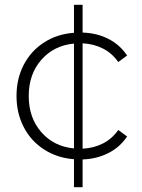

<svg xmlns="http://www.w3.org/2000/svg" viewBox="-20 -662 595 802"><path d="M474 -119 511 -92Q481 -47 432.5 -22.5Q384 2 325 4V120H289V3Q220 -2 165 -37Q110 -72 79.5 -130.5Q49 -189 49 -261Q49 -334 79.5 -392Q110 -450 164.5 -485Q219 -520 289 -525V-642H325V-526Q385 -524 433 -499.5Q481 -475 511 -430L474 -403Q448 -440 409.5 -459.5Q371 -479 325 -481V-41Q371 -43 409.5 -62.5Q448 -82 474 -119ZM289 -42V-480Q205 -472 152.5 -412Q100 -352 100 -261Q100 -170 152.5 -110Q205 -50 289 -42Z"/></svg>

Font: Idrija Light
Style: Regular
Weight: 300
Designer: Julieta Ulanovsky
Foundry: Julieta Ulanovsky
Version: Version 7.200